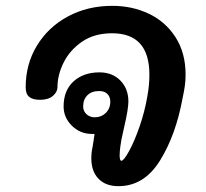

<svg xmlns="http://www.w3.org/2000/svg" viewBox="-20 -638 705 658"><path d="M616 -382Q616 -362 613.5 -344Q611 -326 606 -303Q583 -176 528.5 -88Q474 0 386 0Q342 0 317.5 -25.5Q293 -51 293 -95Q293 -116 297 -133Q299 -147 301 -158Q303 -169 304 -179H295Q255 -179 226.5 -207Q198 -235 198 -273Q198 -328 232 -359Q266 -390 321 -390Q365 -390 392.5 -362Q420 -334 420 -290Q420 -264 405 -200L396 -159Q395 -154 392.5 -136Q390 -118 390 -106Q390 -87 396 -87Q404 -87 422 -119.5Q440 -152 458 -203.5Q476 -255 485 -308Q492 -346 492 -382Q492 -524 364 -524Q303 -524 261 -495Q219 -466 198 -423.5Q177 -381 177 -340Q177 -323 161.5 -309.5Q146 -296 117 -296Q92 -296 80 -306Q68 -316 68 -339Q68 -418 106.5 -481.5Q145 -545 212.5 -581.5Q280 -618 365 -618Q433 -618 490 -591Q547 -564 581.5 -510.5Q616 -457 616 -382ZM358 -290Q358 -306 348 -316Q338 -326 320 -326Q294 -326 279.5 -311.5Q265 -297 265 -273Q265 -257 276.5 -246.5Q288 -236 305 -236Q327 -236 342.5 -251Q358 -266 358 -290Z"/></svg>

Font: Mali SemiBold
Style: Italic
Weight: 600
Italic angle: -10°
Version: Version 1.000; ttfautohint (v1.6)